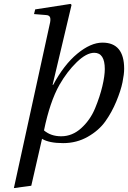

<svg xmlns="http://www.w3.org/2000/svg" viewBox="-20 -720 655 982"><path d="M51 242 234 -595Q240 -618 236.5 -630Q233 -642 216 -643L154 -648L160 -672L341 -700L346 -695L249 -286H252Q307 -389 375.5 -445.5Q444 -502 504 -502Q615 -502 615 -368Q615 -341 606.5 -299Q598 -257 575 -201.5Q552 -146 519 -99.5Q486 -53 429 -20.5Q372 12 303 12Q231 12 195 -10L140 230ZM205 -53Q240 -23 293 -23Q350 -23 396 -65Q442 -107 466.5 -166.5Q491 -226 503.5 -279Q516 -332 516 -367Q516 -450 462 -450Q422 -450 372.5 -402Q323 -354 284 -286Q235 -199 205 -53Z"/></svg>

Font: Lingua Franca
Style: Italic
Weight: 400
Italic angle: -13°
Version: Version 1.19